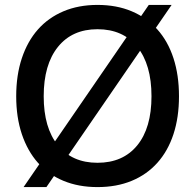

<svg xmlns="http://www.w3.org/2000/svg" viewBox="-20 -746 796 782"><path d="M377 16Q300 16 238.5 -9.5Q177 -35 134.5 -83Q92 -131 69 -199.5Q46 -268 46 -354Q46 -440 69 -509Q92 -578 134.5 -626Q177 -674 238.5 -700Q300 -726 377 -726Q455 -726 516.5 -700Q578 -674 621 -626Q664 -578 686.5 -509Q709 -440 709 -354Q709 -268 686.5 -199.5Q664 -131 621 -83Q578 -35 516.5 -9.5Q455 16 377 16ZM377 -83Q481 -83 539 -154Q597 -225 597 -354Q597 -483 539 -555Q481 -627 377 -627Q274 -627 216 -555Q158 -483 158 -354Q158 -225 216 -154Q274 -83 377 -83ZM76 16 586 -726H679L169 16Z"/></svg>

Font: Geist Med
Style: Regular
Weight: 400
Designer: Basement.studio, Andrés Briganti, Mateo Zaragoza
Foundry: Basement.studio, Vercel, Andrés Briganti, Guido Ferreyra, Mateo Zaragoza
Version: Version 1.401